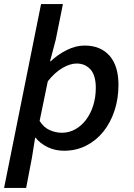

<svg xmlns="http://www.w3.org/2000/svg" viewBox="-34 -726 654 940"><path d="M-14 194 167 -706H274L239 -532L211 -426H214Q249 -459 293 -481Q337 -503 380 -503Q458 -503 502 -453.5Q546 -404 546 -310Q546 -243 526.5 -184Q507 -125 472 -81.5Q437 -38 388 -13Q339 12 279 12Q236 12 199.5 -5.5Q163 -23 140 -52H138L122 48L94 194ZM269 -76Q304 -76 334.5 -93Q365 -110 387.5 -140Q410 -170 422.5 -210Q435 -250 435 -296Q435 -357 409 -386Q383 -415 341 -415Q309 -415 271.5 -393Q234 -371 200 -328L160 -134Q180 -102 209.5 -89Q239 -76 269 -76Z"/></svg>

Font: Source Code Pro Semibold
Style: Italic
Weight: 600
Italic angle: -11°
Monospace: yes
Designer: Paul D. Hunt, Teo Tuominen
Foundry: Adobe Systems Incorporated
Version: Version 1.050;PS 1.000;hotconv 16.6.51;makeotf.lib2.5.65220